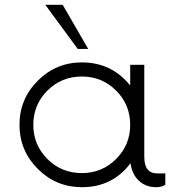

<svg xmlns="http://www.w3.org/2000/svg" viewBox="-20 -770 722 800"><path d="M347.5 -566.2H303.8L168.8 -750H241.2ZM635 -47.5H668.8V0Q652.5 10 631.2 10Q587.5 10 558.8 -16.9Q530 -43.8 523.8 -90Q448.8 10 321.2 10Q213.8 10 137.5 -66.2Q61.2 -142.5 61.2 -250Q61.2 -357.5 137.5 -433.8Q213.8 -510 321.2 -510Q445 -510 522.5 -413.8V-500H581.2V-116.2Q581.2 -47.5 635 -47.5ZM321.2 -48.8Q405 -48.8 463.8 -107.5Q522.5 -166.2 522.5 -250Q522.5 -333.8 463.8 -392.5Q405 -451.2 321.2 -451.2Q236.2 -451.2 177.5 -392.5Q118.8 -333.8 118.8 -250Q118.8 -166.2 177.5 -107.5Q236.2 -48.8 321.2 -48.8Z"/></svg>

Font: Now Light
Style: Regular
Weight: 300
Designer: Alfredo Marco Pradil
Foundry: Alfredo Marco Pradil
Version: Version 1.002;PS 001.002;hotconv 1.0.88;makeotf.lib2.5.64775